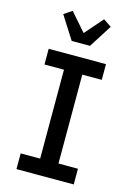

<svg xmlns="http://www.w3.org/2000/svg" viewBox="-144 -1060 788 1133"><g transform="rotate(15 250.0 -494.0)"><path d="M75 0V-96H194V-639H75V-735H425V-639H306V-96H425V0ZM194 -815 105 -955 154 -988 250 -878 346 -988 395 -955 306 -815Z"/></g></svg>

Font: Iosevka Custom
Style: Bold
Weight: 700
Monospace: yes
Designer: Belleve Invis
Foundry: Belleve Invis
Version: Version 30.3.3; ttfautohint (v1.8.3)